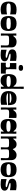

<svg xmlns="http://www.w3.org/2000/svg" viewBox="2691 -3471 788 6210"><g transform="rotate(90 3085.0 -366.0)"><path d="M291 8Q202 8 144 -20.5Q86 -49 58 -106.5Q30 -164 30 -250Q30 -336 58 -393.5Q86 -451 144 -479.5Q202 -508 291 -508Q337 -508 375.5 -501.5Q414 -495 445 -484V-299Q433 -303 402 -307.5Q371 -312 334 -315.5Q297 -319 265 -319Q203 -319 164 -313.5Q125 -308 107.5 -293Q90 -278 90 -250Q90 -222 107.5 -207Q125 -192 164 -186Q203 -180 265 -180Q297 -180 334 -183.5Q371 -187 402 -191.5Q433 -196 445 -199V-20Q414 -7 375.5 0.5Q337 8 291 8Z M740 8Q660 8 606 -18Q552 -44 525 -100.5Q498 -157 498 -250Q498 -343 525.5 -400Q553 -457 607 -482.5Q661 -508 740 -508Q820 -508 873.5 -482.5Q927 -457 954.5 -400Q982 -343 982 -250Q982 -157 955 -100.5Q928 -44 874 -18Q820 8 740 8ZM740 -180Q808 -180 848 -186.5Q888 -193 905 -208.5Q922 -224 922 -250Q922 -276 905 -291.5Q888 -307 848 -313.5Q808 -320 740 -320Q672 -320 632 -313.5Q592 -307 575 -291.5Q558 -276 558 -250Q558 -224 575 -208.5Q592 -193 632 -186.5Q672 -180 740 -180Z M1062 0Q1062 -11 1062.5 -39Q1063 -67 1063.5 -104Q1064 -141 1064 -178.5Q1064 -216 1064 -245Q1064 -274 1064 -313Q1064 -352 1063.5 -391Q1063 -430 1062.5 -459.5Q1062 -489 1062 -500H1134Q1133 -481 1131.5 -462.5Q1130 -444 1130 -431Q1130 -417 1131.5 -408.5Q1133 -400 1140 -400Q1145 -400 1151.5 -407Q1158 -414 1172 -433Q1184 -449 1204.5 -466.5Q1225 -484 1256.5 -496Q1288 -508 1331 -508Q1379 -508 1420.5 -492.5Q1462 -477 1488 -441.5Q1514 -406 1514 -347Q1514 -299 1514 -255Q1514 -211 1514.5 -173Q1515 -135 1515.5 -102.5Q1516 -70 1516.5 -44.5Q1517 -19 1518 0H1446Q1447 -14 1447.5 -32.5Q1448 -51 1448.5 -71.5Q1449 -92 1449.5 -112Q1450 -132 1450 -149.5Q1450 -167 1450 -179Q1450 -209 1445.5 -227Q1441 -245 1425.5 -253Q1410 -261 1378 -263.5Q1346 -266 1290 -266Q1235 -266 1202.5 -263.5Q1170 -261 1154.5 -253Q1139 -245 1134.5 -227Q1130 -209 1130 -179Q1130 -164 1130 -141Q1130 -118 1130.5 -92Q1131 -66 1132 -41.5Q1133 -17 1134 0Z M1588 -10V-186Q1652 -168 1699.5 -161Q1747 -154 1783 -154Q1819 -154 1835 -159Q1851 -164 1851 -174Q1851 -182 1844.5 -188.5Q1838 -195 1818.5 -202.5Q1799 -210 1759 -220Q1692 -238 1652 -255.5Q1612 -273 1595 -299.5Q1578 -326 1578 -369Q1578 -441 1634.5 -474.5Q1691 -508 1800 -508Q1818 -508 1844.5 -505.5Q1871 -503 1899 -499.5Q1927 -496 1948 -492V-294Q1891 -305 1851.5 -310Q1812 -315 1780 -315Q1745 -315 1730 -311Q1715 -307 1715 -297Q1715 -285 1734.5 -277Q1754 -269 1803 -256Q1866 -240 1901 -220.5Q1936 -201 1949.5 -177Q1963 -153 1963 -122Q1963 -60 1911.5 -26Q1860 8 1768 8Q1709 8 1665.5 3.5Q1622 -1 1588 -10Z M2008 0V-161Q2025 -160 2042.5 -159Q2060 -158 2082 -158Q2110 -158 2126 -161Q2142 -164 2148 -169Q2153 -173 2156 -179.5Q2159 -186 2160 -193.5Q2161 -201 2161.5 -209Q2162 -217 2162 -225Q2162 -233 2161.5 -241.5Q2161 -250 2160 -258Q2159 -266 2156 -273Q2153 -280 2148 -284Q2142 -289 2127.5 -292Q2113 -295 2091 -295Q2071 -295 2055 -294.5Q2039 -294 2020 -292V-500H2220Q2219 -446 2218.5 -415Q2218 -384 2217.5 -365Q2217 -346 2217 -328Q2217 -310 2217 -283Q2217 -253 2217.5 -233Q2218 -213 2219 -200.5Q2220 -188 2223 -180.5Q2226 -173 2231 -169Q2237 -164 2250.5 -161Q2264 -158 2292 -158Q2310 -158 2327.5 -159Q2345 -160 2361 -161V0ZM2178 -575Q2080 -575 2080 -647Q2080 -719 2178 -719Q2271 -719 2271 -647Q2271 -575 2178 -575Z M2588 8Q2479 8 2428 -55Q2377 -118 2377 -250Q2377 -382 2428 -445Q2479 -508 2588 -508Q2636 -508 2666 -498Q2696 -488 2714.5 -473Q2733 -458 2744 -442Q2757 -425 2764 -417Q2771 -409 2776 -409Q2784 -409 2785 -416Q2786 -423 2786 -436Q2786 -442 2786 -460Q2786 -478 2785.5 -513Q2785 -548 2784 -603.5Q2783 -659 2782 -740H2854Q2853 -638 2852.5 -573.5Q2852 -509 2851.5 -472Q2851 -435 2851 -416Q2851 -397 2851 -388Q2851 -379 2851 -370Q2851 -361 2851 -352Q2851 -343 2851 -324Q2851 -305 2851.5 -268Q2852 -231 2852.5 -166.5Q2853 -102 2854 0H2782Q2784 -18 2785 -35.5Q2786 -53 2786 -64Q2786 -77 2785 -84Q2784 -91 2776 -91Q2771 -91 2764 -83Q2757 -75 2744 -58Q2733 -43 2714.5 -27.5Q2696 -12 2666 -2Q2636 8 2588 8ZM2613 -183Q2708 -183 2748 -197.5Q2788 -212 2788 -250Q2788 -288 2748 -303.5Q2708 -319 2613 -319Q2522 -319 2479.5 -303.5Q2437 -288 2437 -250Q2437 -212 2479.5 -197.5Q2522 -183 2613 -183Z M3220 8Q3144 8 3088.5 -8Q3033 -24 2996.5 -56Q2960 -88 2942.5 -136.5Q2925 -185 2925 -250Q2925 -328 2952 -386Q2979 -444 3030.5 -476Q3082 -508 3153 -508Q3237 -508 3287.5 -482Q3338 -456 3360 -395Q3382 -334 3382 -230H2992Q2998 -215 3012.5 -205Q3027 -195 3049.5 -189Q3072 -183 3102.5 -180.5Q3133 -178 3172 -178Q3219 -178 3263.5 -184Q3308 -190 3369 -203V-11Q3338 -2 3305.5 3Q3273 8 3220 8ZM3314 -285Q3314 -309 3269 -326Q3224 -343 3153 -343Q3108 -343 3072.5 -335Q3037 -327 3017 -314Q2997 -301 2997 -285Z M3455 0Q3455 -11 3455.5 -39Q3456 -67 3456.5 -104Q3457 -141 3457 -178.5Q3457 -216 3457 -245Q3457 -274 3457 -313Q3457 -352 3456.5 -391Q3456 -430 3455.5 -459.5Q3455 -489 3455 -500H3527Q3526 -481 3524.5 -460.5Q3523 -440 3523 -427Q3523 -414 3524.5 -406Q3526 -398 3533 -398Q3538 -398 3546 -407.5Q3554 -417 3572 -442Q3583 -457 3601.5 -472.5Q3620 -488 3648 -498Q3676 -508 3717 -508Q3737 -508 3756 -505.5Q3775 -503 3794 -498V-258Q3770 -262 3734 -265Q3698 -268 3630 -268Q3593 -268 3569.5 -262Q3546 -256 3534.5 -237.5Q3523 -219 3523 -179Q3523 -164 3523 -141Q3523 -118 3523.5 -92Q3524 -66 3525 -41.5Q3526 -17 3527 0Z M4040 8Q3931 8 3880 -52.5Q3829 -113 3829 -245Q3829 -377 3880 -442.5Q3931 -508 4040 -508Q4088 -508 4118 -498Q4148 -488 4166.5 -473Q4185 -458 4196 -442Q4209 -425 4216 -417Q4223 -409 4228 -409Q4236 -409 4237 -416Q4238 -423 4238 -436Q4238 -447 4237 -464.5Q4236 -482 4234 -500H4306Q4306 -489 4305.5 -459Q4305 -429 4304.5 -390Q4304 -351 4304 -312.5Q4304 -274 4304 -245Q4304 -217 4304 -179.5Q4304 -142 4304.5 -105Q4305 -68 4305.5 -39.5Q4306 -11 4306 0H4234Q4236 -18 4237 -35.5Q4238 -53 4238 -64Q4238 -77 4237 -84Q4236 -91 4228 -91Q4223 -91 4216 -83Q4209 -75 4196 -58Q4185 -43 4166.5 -27.5Q4148 -12 4118 -2Q4088 8 4040 8ZM4065 -178Q4160 -178 4200 -192.5Q4240 -207 4240 -245Q4240 -283 4200 -298.5Q4160 -314 4065 -314Q3974 -314 3931.5 -298.5Q3889 -283 3889 -245Q3889 -207 3931.5 -192.5Q3974 -178 4065 -178Z M4392 0Q4392 -9 4392.5 -29Q4393 -49 4393 -76Q4393 -103 4393.5 -133Q4394 -163 4394 -192Q4394 -221 4394 -245Q4394 -274 4394 -312.5Q4394 -351 4393.5 -390Q4393 -429 4392.5 -459Q4392 -489 4392 -500H4464Q4463 -481 4461.5 -462.5Q4460 -444 4460 -431Q4460 -417 4461.5 -408.5Q4463 -400 4470 -400Q4475 -400 4483 -408.5Q4491 -417 4504 -436Q4514 -450 4532 -466.5Q4550 -483 4578.5 -495.5Q4607 -508 4648 -508Q4687 -508 4715 -495.5Q4743 -483 4762 -460.5Q4781 -438 4792 -407Q4795 -399 4798.5 -393Q4802 -387 4806 -387Q4811 -387 4816 -394Q4821 -401 4835 -423Q4847 -442 4870 -461.5Q4893 -481 4924.5 -494.5Q4956 -508 4993 -508Q5039 -508 5076.5 -490.5Q5114 -473 5136.5 -435.5Q5159 -398 5159 -339Q5159 -291 5159 -248Q5159 -205 5159.5 -168Q5160 -131 5160.5 -100Q5161 -69 5161.5 -44Q5162 -19 5163 0H5091Q5092 -14 5092.5 -32.5Q5093 -51 5094 -71.5Q5095 -92 5095.5 -112Q5096 -132 5096 -149.5Q5096 -167 5096 -179Q5096 -220 5087.5 -238Q5079 -256 5049 -261Q5019 -266 4953 -266Q4888 -266 4857.5 -261Q4827 -256 4818.5 -238Q4810 -220 4810 -179Q4810 -164 4810 -141Q4810 -118 4810.5 -92Q4811 -66 4812 -41.5Q4813 -17 4814 0H4742Q4743 -14 4743.5 -32.5Q4744 -51 4745 -71.5Q4746 -92 4746.5 -112Q4747 -132 4747 -149.5Q4747 -167 4747 -179Q4747 -220 4738.5 -238Q4730 -256 4699.5 -261Q4669 -266 4603 -266Q4538 -266 4507.5 -261Q4477 -256 4468.5 -238Q4460 -220 4460 -179Q4460 -164 4460 -141Q4460 -118 4460.5 -92Q4461 -66 4462 -41.5Q4463 -17 4464 0Z M5468 8Q5388 8 5334 -18Q5280 -44 5253 -100.5Q5226 -157 5226 -250Q5226 -343 5253.5 -400Q5281 -457 5335 -482.5Q5389 -508 5468 -508Q5548 -508 5601.5 -482.5Q5655 -457 5682.5 -400Q5710 -343 5710 -250Q5710 -157 5683 -100.5Q5656 -44 5602 -18Q5548 8 5468 8ZM5468 -180Q5536 -180 5576 -186.5Q5616 -193 5633 -208.5Q5650 -224 5650 -250Q5650 -276 5633 -291.5Q5616 -307 5576 -313.5Q5536 -320 5468 -320Q5400 -320 5360 -313.5Q5320 -307 5303 -291.5Q5286 -276 5286 -250Q5286 -224 5303 -208.5Q5320 -193 5360 -186.5Q5400 -180 5468 -180Z M5771 -10V-186Q5835 -168 5882.5 -161Q5930 -154 5966 -154Q6002 -154 6018 -159Q6034 -164 6034 -174Q6034 -182 6027.5 -188.5Q6021 -195 6001.5 -202.5Q5982 -210 5942 -220Q5875 -238 5835 -255.5Q5795 -273 5778 -299.5Q5761 -326 5761 -369Q5761 -441 5817.5 -474.5Q5874 -508 5983 -508Q6001 -508 6027.5 -505.5Q6054 -503 6082 -499.5Q6110 -496 6131 -492V-294Q6074 -305 6034.5 -310Q5995 -315 5963 -315Q5928 -315 5913 -311Q5898 -307 5898 -297Q5898 -285 5917.5 -277Q5937 -269 5986 -256Q6049 -240 6084 -220.5Q6119 -201 6132.5 -177Q6146 -153 6146 -122Q6146 -60 6094.5 -26Q6043 8 5951 8Q5892 8 5848.5 3.5Q5805 -1 5771 -10Z"/></g></svg>

Font: Ojuju ExtraLight ExtraBold
Style: Regular
Weight: 800
Version: Version 1.000